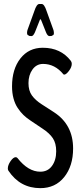

<svg xmlns="http://www.w3.org/2000/svg" viewBox="-20 -954 419 981"><path d="M141.1 -769.5Q126 -769.5 126 -773.4Q118.2 -773.9 118.2 -786.6Q118.2 -792 120.1 -799.8L155.3 -897Q167 -933.6 180.7 -933.6H192.9Q206.5 -933.6 218.3 -897L253.4 -799.8Q255.4 -791 255.4 -784.7Q255.4 -773.9 248 -773.4Q248 -769.5 232.9 -769.5Q222.7 -769.5 214.8 -789.6L191.9 -847.2Q189 -855.5 186.5 -855.5Q184.1 -855.5 181.6 -847.2L158.7 -789.6Q149.9 -769.5 141.1 -769.5ZM198.7 -710Q290.5 -710 341.8 -643.1Q346.7 -636.7 346.7 -627.9Q346.7 -610.8 332.3 -591.8Q317.9 -572.8 308.1 -572.8Q305.2 -572.8 303.7 -574.7Q260.3 -627.4 200.2 -627.4Q166.5 -627.4 146 -598.9Q125.5 -570.3 125.5 -529.3Q125.5 -490.7 143.1 -466.3Q160.6 -441.9 193.4 -420.9L255.4 -380.9Q353.5 -317.4 353.5 -195.3Q353.5 -106 308.1 -49.3Q262.7 7.3 186 7.3Q82.5 7.3 22.9 -82Q20 -86.4 20 -93.3Q20 -110.4 33.9 -130.6Q47.9 -150.9 60.5 -150.9Q65.4 -150.9 69.3 -146.5Q124 -76.7 186 -76.7Q224.1 -76.7 245.6 -106.2Q267.1 -135.7 267.1 -181.2Q267.1 -222.2 250 -247.8Q232.9 -273.4 197.8 -296.4L135.3 -338.4Q114.7 -352.1 99.6 -366.7Q84.5 -381.3 70.6 -402.1Q56.6 -422.9 49.1 -450.9Q41.5 -479 41.5 -512.7Q41.5 -600.6 84.2 -655.3Q127 -710 198.7 -710Z"/></svg>

Font: BenchNine
Style: Bold
Weight: 700
Version: Version 1 ; ttfautohint (v0.92.18-e454-dirty) -l 8 -r 50 -G 